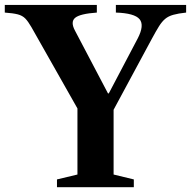

<svg xmlns="http://www.w3.org/2000/svg" viewBox="-35 -782 798 802"><path d="M203 0V-32.5L288.5 -53V-329L96 -669Q82.5 -692.5 70.5 -704.8Q58.5 -717 39.2 -722Q20 -727 -15 -729.5V-761.5H369.5V-729.5Q299 -724.5 278.8 -707.5Q258.5 -690.5 278.5 -653.5L416 -392H419.5L540 -621Q569 -676.5 548 -701.8Q527 -727 449 -729.5V-761.5H742.5V-729.5Q709.5 -726 689 -720.2Q668.5 -714.5 655 -703.2Q641.5 -692 629 -672Q616.5 -652 599 -619.5L439.5 -323.5V-53L524 -32.5V0Z"/></svg>

Font: Libre Caslon Text SemiBold
Style: Regular
Weight: 600
Designer: Pablo Impallari, Rodrigo Fuenzalida, Katja Schimmel
Foundry: Pablo Impallari, Rodrigo Fuenzalida
Version: Version 2.000